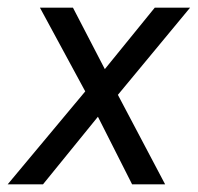

<svg xmlns="http://www.w3.org/2000/svg" viewBox="-40 -480 515 500"><path d="M455 -460 267 -233 390 0H304L215 -176L72 0H-20L182 -242L64 -460H150L233 -300L363 -460Z"/></svg>

Font: Jost
Style: Italic
Weight: 400
Italic angle: -5°
Version: Version 3.710